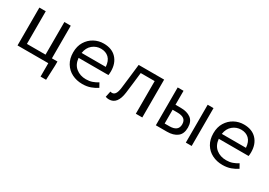

<svg xmlns="http://www.w3.org/2000/svg" viewBox="6 -1230 2988 2135"><g transform="rotate(30 1500.0 -163.0)"><path d="M94 0V-486H176V-67H415V-486H497V-67H568V-15L560 172H489V0Z M918 -433Q858 -433 811 -394.5Q764 -356 753 -284H1063Q1058 -359 1019 -396Q980 -433 918 -433ZM930 12Q857 12 797.5 -18Q738 -48 703 -105.5Q668 -163 668 -244Q668 -323 703 -380Q738 -437 794.5 -467.5Q851 -498 916 -498Q1021 -498 1079.5 -435.5Q1138 -373 1138 -270Q1138 -256 1137 -243Q1136 -230 1134 -220H751Q759 -138 811.5 -96Q864 -54 940 -54Q984 -54 1019.5 -66.5Q1055 -79 1088 -100L1118 -46Q1082 -22 1035.5 -5Q989 12 930 12Z M1274 12Q1261 12 1250.5 10Q1240 8 1229 4L1245 -72Q1250 -71 1255 -69.5Q1260 -68 1267 -68Q1293 -68 1309 -92.5Q1325 -117 1332 -171Q1342 -250 1351 -328.5Q1360 -407 1369 -486H1696V0H1613V-419H1434Q1427 -352 1418.5 -284.5Q1410 -217 1402 -150Q1381 12 1274 12Z M1870 0V-486H1945V-307H2013Q2094 -307 2143 -271Q2192 -235 2192 -155Q2192 -74 2143 -37Q2094 0 2013 0ZM1945 -66H2005Q2119 -66 2119 -155Q2119 -201 2091 -222Q2063 -243 2005 -243H1945ZM2255 0V-486H2330V0Z M2718 -433Q2658 -433 2611 -394.5Q2564 -356 2553 -284H2863Q2858 -359 2819 -396Q2780 -433 2718 -433ZM2730 12Q2657 12 2597.5 -18Q2538 -48 2503 -105.5Q2468 -163 2468 -244Q2468 -323 2503 -380Q2538 -437 2594.5 -467.5Q2651 -498 2716 -498Q2821 -498 2879.5 -435.5Q2938 -373 2938 -270Q2938 -256 2937 -243Q2936 -230 2934 -220H2551Q2559 -138 2611.5 -96Q2664 -54 2740 -54Q2784 -54 2819.5 -66.5Q2855 -79 2888 -100L2918 -46Q2882 -22 2835.5 -5Q2789 12 2730 12Z"/></g></svg>

Font: SauceCodePro NFM
Style: Regular
Weight: 400
Monospace: yes
Designer: Paul D. Hunt, Teo Tuominen
Foundry: Adobe
Version: Version 2.042;hotconv 1.1.0;makeotfexe 2.6.0;Nerd Fonts 3.3.